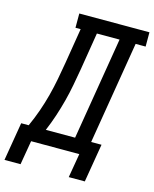

<svg xmlns="http://www.w3.org/2000/svg" viewBox="-181 -820 833 1039"><g transform="rotate(15 235.5 -300.0)"><path d="M-54 135 -18 -80H24Q45 -126 61.5 -173Q78 -220 90.5 -268Q103 -316 112 -363.5Q121 -411 129 -459L161 -655H132V-735H525V-655H469L374 -80H432L396 135H306L329 0H59L36 135ZM120 -80H284L379 -655H252L218 -446Q210 -400 201.5 -354Q193 -308 181 -262Q169 -216 154 -170.5Q139 -125 120 -80Z"/></g></svg>

Font: Iosevka Curly Slab Medium
Style: Italic
Weight: 500
Italic angle: -9°
Monospace: yes
Designer: Belleve Invis
Foundry: Belleve Invis
Version: Version 22.1.2; ttfautohint (v1.8.4)